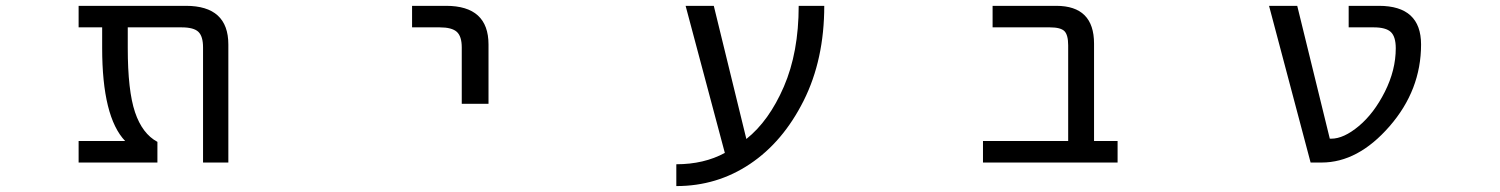

<svg xmlns="http://www.w3.org/2000/svg" viewBox="-20 -544 5040 645"><path d="M747.1 2H662.1V-384.8Q662.1 -421.9 646.5 -437Q630.9 -452.1 589.8 -452.1H409.2V-382.8Q409.2 -239.3 433.6 -167Q458 -94.7 508.8 -67.4V2H244.1V-70.3H400.4Q323.2 -151.4 323.2 -382.8V-452.1H244.1V-524.4H604.5Q747.1 -524.4 747.1 -394.5Z M1364.3 -452.1V-524.4H1478.5Q1621.1 -524.4 1621.1 -394.5V-195.3H1531.2V-384.8Q1531.2 -421.9 1514.6 -437Q1498 -452.1 1457 -452.1Z M2487.3 -77.1Q2563.5 -137.7 2613.3 -252.9Q2663.1 -368.2 2663.1 -524.4H2749Q2749 -343.8 2679.7 -205.6Q2610.4 -67.4 2499.5 6.8Q2388.7 81.1 2252 81.1V7.8Q2344.7 7.8 2415 -30.3L2283.2 -524.4H2377.9Z M3568.4 -391.6Q3568.4 -426.8 3555.7 -439.5Q3543 -452.1 3506.8 -452.1H3314.5V-524.4H3528.3Q3655.3 -524.4 3655.3 -397.5V-70.3H3734.4V2H3282.2V-70.3H3568.4Z M4452.1 -78.1Q4494.1 -78.1 4544.9 -120.6Q4595.7 -163.1 4632.3 -235.8Q4668.9 -308.6 4668.9 -381.8Q4668.9 -420.9 4652.3 -436.5Q4635.7 -452.1 4594.7 -452.1H4510.7V-524.4H4612.3Q4753.9 -524.4 4753.9 -394.5Q4753.9 -241.2 4647.9 -119.6Q4542 2 4419.9 2H4382.8L4243.2 -524.4H4337.9L4447.3 -78.1Z"/></svg>

Font: Gen Shin Gothic Monospace Regular
Style: Regular
Weight: 400
Designer: [Source Han Sans]
Ryoko NISHIZUKA  (kana & ideographs); Paul D. Hunt (Latin, Greek & Cyrillic); Wenlong ZHANG  (bopomofo
Version: Version 1.002.20150607